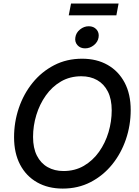

<svg xmlns="http://www.w3.org/2000/svg" viewBox="-20 -1076 803 1106"><path d="M341.3 10.3Q257.3 10.3 194.1 -25.4Q130.9 -61 95.9 -127.4Q61 -193.8 61 -285.6Q61 -373 88.6 -454.1Q116.2 -535.2 167.7 -598.9Q219.2 -662.6 291.5 -700.2Q363.8 -737.8 453.1 -737.8Q537.1 -737.8 599.9 -702.1Q662.6 -666.5 697.8 -600.3Q732.9 -534.2 732.9 -441.9Q732.9 -354.5 705.3 -273.4Q677.7 -192.4 626 -128.4Q574.2 -64.5 502.2 -27.1Q430.2 10.3 341.3 10.3ZM345.7 -90.8Q411.6 -90.8 463.1 -120.8Q514.6 -150.9 550.5 -201.4Q586.4 -252 605 -314.2Q623.5 -376.5 623.5 -440.4Q623.5 -504.9 601.3 -548.6Q579.1 -592.3 539.8 -614.5Q500.5 -636.7 448.7 -636.7Q382.8 -636.7 331.3 -606.7Q279.8 -576.7 243.9 -525.9Q208 -475.1 189.2 -413.1Q170.4 -351.1 170.4 -287.1Q170.4 -223.1 192.6 -179.4Q214.8 -135.7 254.4 -113.3Q293.9 -90.8 345.7 -90.8ZM470.2 -797.4Q442.4 -797.4 426 -815.9Q409.7 -834.5 414.1 -860.8Q418 -887.7 440.9 -906.2Q463.9 -924.8 491.2 -924.8Q519.5 -924.8 535.9 -906.2Q552.2 -887.7 547.9 -860.8Q543.9 -834.5 521 -815.9Q498 -797.4 470.2 -797.4ZM663.1 -1055.7 650.4 -987.8H376L389.2 -1055.7Z"/></svg>

Font: Inter 18pt Medium
Style: Italic
Weight: 500
Italic angle: -9.3988°
Designer: Rasmus Andersson
Foundry: rsms
Version: Version 4.001;git-66647c0bb